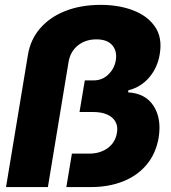

<svg xmlns="http://www.w3.org/2000/svg" viewBox="-20 -757 694 777"><path d="M4.4 0 92.8 -533.7Q103 -597.2 142.8 -642.8Q182.6 -688.5 245.4 -712.9Q308.1 -737.3 387.7 -737.3Q460.9 -737.3 519 -715.1Q577.1 -692.9 607.4 -648.7Q637.7 -604.5 626.5 -538.1Q617.7 -483.4 584 -443.8Q550.3 -404.3 499.5 -391.6L498.5 -383.3Q569.3 -378.9 601.8 -327.9Q634.3 -276.9 622.1 -200.2Q610.8 -134.8 573 -90.1Q535.2 -45.4 477.3 -22.7Q419.4 0 349.1 0H248.5L271 -135.3H340.3Q385.7 -135.3 416.3 -158Q446.8 -180.7 453.1 -218.8Q460 -257.8 433.8 -280.8Q407.7 -303.7 356.4 -303.7H301.8L323.2 -431.6H358.9Q393.6 -431.6 418.2 -455.3Q442.9 -479 448.7 -513.2Q454.6 -550.3 434.3 -574Q414.1 -597.7 370.1 -597.7Q325.7 -597.7 294.9 -572.8Q264.2 -547.9 257.3 -505.4L173.8 0Z"/></svg>

Font: Inter Display ExtraBold
Style: Italic
Weight: 800
Italic angle: -9.39999°
Designer: Rasmus Andersson
Foundry: rsms
Version: Version 4.000;git-a52131595